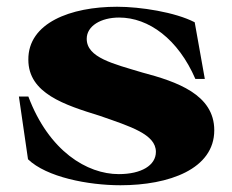

<svg xmlns="http://www.w3.org/2000/svg" viewBox="-20 -534 688 569"><path d="M337 15C481 15 615 -33 615 -148C615 -254 504 -292 402 -319C316 -345 237 -363 237 -419C237 -457 279 -482 333 -482C421 -482 508 -418 559 -300H587L557 -468C499 -498 396 -514 327 -514C189 -514 63 -466 64 -357C64 -257 172 -223 275 -191C367 -159 442 -136 442 -84C442 -44 399 -18 332 -18C238 -18 125 -86 64 -248H36L63 -62C118 -9 241 15 337 15Z"/></svg>

Font: Sprat
Style: Bold
Weight: 700
Designer: Ethan Nakache
Foundry: Collletttivo
Version: Version 2.000;Glyphs 3.2 (3217)